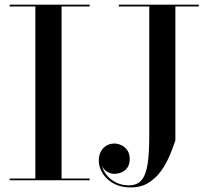

<svg xmlns="http://www.w3.org/2000/svg" viewBox="-20 -770 929 820"><path d="M21.5 0V-7.5H131V-742.5H21.5V-750H363V-742.5H243V-7.5H363V0ZM829 -750V-742.5H729V-170Q719.5 -141 705 -106.5Q690.5 -72 668.5 -40.8Q646.5 -9.5 614.5 10.5Q582.5 30.5 538 30.5Q496 30.5 465.5 13.8Q435 -3 418.5 -29.2Q402 -55.5 402 -84Q402 -107.5 411.2 -123.8Q420.5 -140 435.5 -148.5Q450.5 -157 468.5 -157Q483 -157 498.2 -150Q513.5 -143 523.8 -128.2Q534 -113.5 534 -90.5Q534 -69 524.5 -55Q515 -41 499.8 -34.2Q484.5 -27.5 467 -27.5Q451 -28 435.5 -38Q420 -48 415 -64Q420 -41.5 435.8 -22Q451.5 -2.5 475.8 9.5Q500 21.5 530.5 21.5Q567 21.5 585.8 -2.2Q604.5 -26 611 -73.2Q617.5 -120.5 617.5 -190V-742.5H487.5V-750Z"/></svg>

Font: BodoniModa_28ptMedium
Style: Regular
Weight: 500
Designer: Owen Earl
Foundry: indestructible type
Version: Version 2.004